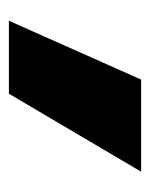

<svg xmlns="http://www.w3.org/2000/svg" viewBox="26 -1286 330 421"><g transform="rotate(90 190.5 -1075.0)"><path d="M185 -930H25L154 -1220H356Z"/></g></svg>

Font: Boldonse
Style: Regular
Weight: 400
Designer: Universitype Foundry
Foundry: Universitype Foundry
Version: Version 1.000; ttfautohint (v1.8.4.7-5d5b)